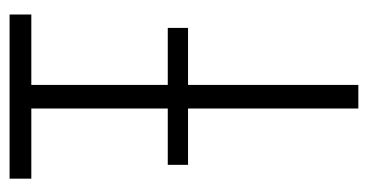

<svg xmlns="http://www.w3.org/2000/svg" viewBox="-200 -554 754 393"><g transform="rotate(-90 176.5 -357.0)"><path d="M151.4 0V-348.6H36.1V-390.1H151.4V-669.4H7.8V-713.9H343.8V-669.4H199.7V-390.1H316.4V-348.6H199.7V0Z"/></g></svg>

Font: Open Sans Condensed Light
Style: Regular
Weight: 300
Width: 3
Designer: Monotype Design Team
Foundry: Monotype Imaging Inc.
Version: Version 3.003; ttfautohint (v1.8.4)